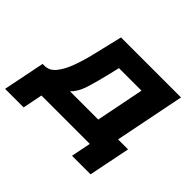

<svg xmlns="http://www.w3.org/2000/svg" viewBox="-214 -742 1061 1061"><g transform="rotate(45 316.5 -211.0)"><path d="M-67 116 -18 -128H-1Q36 -129 62.5 -162Q89 -195 108.5 -247.5Q128 -300 142 -358L185 -538H654L572 -128H650L601 116H456L479 0H101L78 116ZM417 -128 473 -410H297L279 -335Q263 -268 245.5 -213Q228 -158 196 -128Z"/></g></svg>

Font: Montserrat
Style: Bold Italic
Weight: 700
Italic angle: -11.3°
Designer: Julieta Ulanovsky
Foundry: Julieta Ulanovsky
Version: Version 9.000; ttfautohint (v1.8.4.7-5d5b)